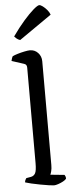

<svg xmlns="http://www.w3.org/2000/svg" viewBox="-67 -1092 430 1124"><g transform="rotate(-5 147.5 -529.5)"><path d="M203.2 0Q195.4 0 173.3 -3.3Q151.1 -6.5 123.6 -11.7Q96 -16.9 72 -22.4Q48 -28 36.2 -32Q36.2 -40 39.6 -46.5Q43 -53 45.5 -56.4L72.5 -61.1Q89.5 -63.9 98.3 -79Q107 -94 107 -139.1V-699.9Q107 -707.9 103.9 -714.3Q100.8 -720.7 91.4 -723.7L18.8 -747.2Q20.6 -756.7 23.5 -763.9Q26.4 -771 28.1 -774Q38.9 -779.6 58.9 -785.6Q79 -791.7 99.6 -795.8Q120.3 -800 131.2 -800Q159.6 -800 178.8 -779.6Q198 -759.2 198 -729.8V-120.5Q198 -98.7 194.1 -84.2Q190.2 -69.7 187.2 -63.9L270.1 -55.6Q272.1 -52.6 274.5 -47.2Q276.9 -41.8 276.9 -33Q271.7 -25.4 257.7 -17.9Q243.8 -10.3 228.4 -5.2Q213 0 203.2 0ZM80.1 -864.8Q68 -868.5 59.2 -876.1Q50.4 -883.6 46.6 -888.6Q82.1 -939 115.6 -977.2Q149.1 -1015.4 174.2 -1037Q199.3 -1058.5 208.9 -1058.5Q216.6 -1058.5 229.4 -1049.1Q242.2 -1039.7 254.1 -1025.6Q265.9 -1011.5 270.7 -997.2Z"/></g></svg>

Font: Texturina Medium
Style: Regular
Weight: 500
Designer: Guillermo Torres Carreño
Foundry: Omnibus-Type
Version: Version 1.003